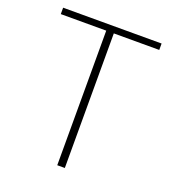

<svg xmlns="http://www.w3.org/2000/svg" viewBox="-133 -828 838 929"><g transform="rotate(20 286.5 -363.0)"><path d="M267 0H306V-693H540V-726H33V-693H267Z"/></g></svg>

Font: Noto Sans CJK KR Thin
Style: Regular
Weight: 250
Designer: Ryoko NISHIZUKA (kana & ideographs); Paul D. Hunt (Latin, Greek & Cyrillic); Wenlong ZHANG (bopomofo); Sandoll Communica
Foundry: Adobe Systems Incorporated
Version: Version 1.002;PS 1.002;hotconv 1.0.82;makeotf.lib2.5.63406